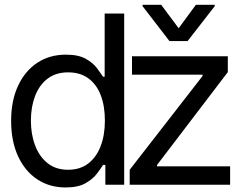

<svg xmlns="http://www.w3.org/2000/svg" viewBox="-20 -785 1027 816"><path d="M258.8 11.7Q190.4 11.7 138.2 -22.9Q85.9 -57.6 56.6 -121.3Q27.3 -185.1 27.3 -271.5Q27.3 -357.4 56.9 -420.7Q86.4 -483.9 138.7 -518.3Q190.9 -552.7 259.8 -552.7Q313.5 -552.7 344.5 -535.2Q375.5 -517.6 392.1 -495.4Q408.7 -473.1 418 -459H424.8V-727.5H507.8V0H427.7V-84H418Q408.7 -69.3 391.6 -46.6Q374.5 -23.9 343 -6.1Q311.5 11.7 258.8 11.7ZM269.5 -63.5Q320.3 -63.5 355 -90.1Q389.6 -116.7 407.7 -163.8Q425.8 -210.9 425.8 -272.5Q425.8 -334 408.2 -380.1Q390.6 -426.3 355.7 -451.9Q320.8 -477.5 269.5 -477.5Q216.8 -477.5 181.6 -450.2Q146.5 -422.9 128.9 -376.5Q111.3 -330.1 111.3 -272.5Q111.3 -214.4 129.2 -167Q147 -119.6 182.1 -91.6Q217.3 -63.5 269.5 -63.5ZM531.2 0V-63.5L840.8 -461.9V-467.8H541V-545.9H948.2V-478.5L647.5 -84V-78.1H958V0ZM665 -764.6 739.3 -665 812.5 -764.6H892.6V-758.8L777.3 -610.4H700.2L585.9 -758.8V-764.6Z"/></svg>

Font: Inter Tight
Style: Regular
Weight: 400
Designer: Rasmus Andersson
Foundry: rsms
Version: Version 3.002